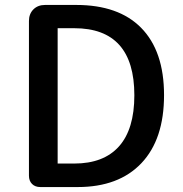

<svg xmlns="http://www.w3.org/2000/svg" viewBox="-20 -756 739 776"><path d="M143 0Q122 0 109.5 -12.5Q97 -25 97 -46V-671Q97 -700 115 -718Q133 -736 162 -736H288Q459 -736 550 -644Q643 -550 643 -371.5Q643 -193 551.5 -96.5Q460 0 294 0H195ZM213 -95H280Q399 -95 461 -164.5Q523 -234 523 -371Q523 -642 280 -642H213V-368Z"/></svg>

Font: GenSenRounded TW M
Style: Regular
Weight: 500
Version: Version 1.501;PS 1;hotconv 16.6.51;makeotf.lib2.5.65220